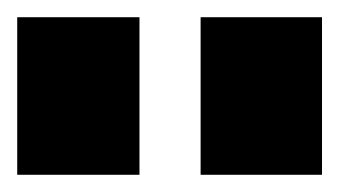

<svg xmlns="http://www.w3.org/2000/svg" viewBox="-20 -806 394 223"><path d="M142 -786V-603H0V-786ZM354 -786V-603H213V-786Z"/></svg>

Font: Pathway Extreme 28pt Black
Style: Regular
Weight: 900
Designer: Eduardo Rodriguez Tunni
Foundry: Eduardo Rodriguez Tunni
Version: Version 1.001;gftools[0.9.26]